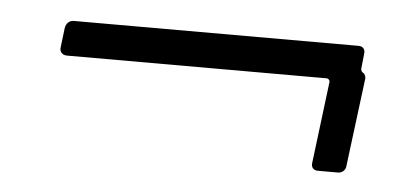

<svg xmlns="http://www.w3.org/2000/svg" viewBox="-28 -381 506 246"><g transform="rotate(5 225.0 -258.0)"><path d="M431 -311 433 -330C434 -336 431 -340 425 -340H59C53 -340 49 -336 48 -330L45 -305C44 -299 48 -295 54 -295H388C390 -295 392 -293 392 -291L379 -186C378 -180 381 -176 387 -176H413C418 -176 423 -180 423 -186L437 -297C438 -301 436 -305 434 -306C432 -307 431 -309 431 -311Z"/></g></svg>

Font: Barlow Semi Condensed Light
Style: Italic
Weight: 300
Width: 4
Italic angle: -7°
Designer: Jeremy Tribby
Foundry: Tribby Type
Version: Version 1.422;hotconv 1.0.109;makeotfexe 2.5.65596